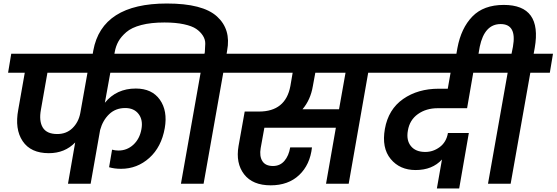

<svg xmlns="http://www.w3.org/2000/svg" viewBox="-20 -1046 3168 1093"><path d="M306 -283Q358 -283 392.5 -316.5Q427 -350 437 -402L478 -632H250L213 -422Q201 -357 223.5 -320Q246 -283 306 -283ZM26 -632 44 -740H1071L1051 -632H608L577 -461Q643 -542 753 -542Q845 -542 890 -478.5Q935 -415 918 -317Q899 -209 830 -147Q761 -85 669 -85Q631 -85 601 -94L618 -194Q636 -189 654 -189Q703 -189 739 -222Q775 -255 785 -310Q795 -363 769 -397Q743 -431 693 -431Q638 -431 601.5 -396Q565 -361 550 -306L496 0H367L408 -235Q349 -174 258 -174Q155 -174 109 -242.5Q63 -311 84 -422L121 -632Z M503 -711 511 -758Q560 -1026 930 -1026Q1134 -1026 1215 -952.5Q1296 -879 1273 -758L1270 -740H1380L1362 -632H1251L1139 0H1010L1122 -632H1011L1030 -740H1144L1146 -749Q1148 -773 1148.5 -797Q1149 -821 1135 -843Q1121 -865 1097 -881.5Q1073 -898 1026.5 -908Q980 -918 916 -918Q839 -918 784 -903.5Q729 -889 699 -863Q669 -837 654 -810Q639 -783 633 -749L626 -711Z M1761 -556Q1748 -478 1702 -424H1910L1947 -632H1775ZM1321 -632 1340 -740H2206L2187 -632H2076L1965 0H1836L1892 -319H1485L1464 -203Q1456 -157 1473.5 -129Q1491 -101 1534 -101Q1574 -101 1599 -130Q1624 -159 1632 -207H1756Q1745 -108 1683 -49.5Q1621 9 1521 9Q1418 9 1369.5 -54Q1321 -117 1338 -215L1373 -411H1454Q1606 -411 1633 -556L1646 -632Z M2147 -632 2167 -740H2818L2799 -632H2674L2639 -430H2472Q2406 -430 2359 -396.5Q2312 -363 2302 -303Q2292 -248 2319 -214.5Q2346 -181 2401 -181Q2446 -181 2483.5 -209Q2521 -237 2530 -289H2649L2594 27H2467L2496 -138Q2441 -78 2346 -78Q2256 -78 2204 -141Q2152 -204 2171 -312Q2191 -424 2275 -482.5Q2359 -541 2478 -541H2529L2545 -632Z M2573 -711 2584 -773Q2605 -886 2669 -952Q2733 -1018 2848 -1018Q3067 -1018 3024 -773L3018 -740H3128L3110 -632H2999L2887 0H2758L2870 -632H2759L2777 -740H2892L2900 -780Q2923 -909 2830 -909Q2738 -909 2711 -780L2699 -711Z"/></svg>

Font: Poppins SemiBold
Style: Italic
Weight: 600
Italic angle: -10°
Designer: Ninad Kale (Devanagari), Jonny Pinhorn (Latin)
Foundry: Indian Type Foundry
Version: Version 3.200;PS 1.000;hotconv 16.6.54;makeotf.lib2.5.65590